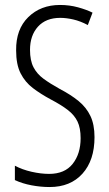

<svg xmlns="http://www.w3.org/2000/svg" viewBox="-20 -744 441 774"><path d="M361 -191Q361 -98 312.5 -44Q264 10 180 10Q144 10 107 3Q70 -4 40 -18V-76Q70 -60 107.5 -51.5Q145 -43 178 -43Q241 -43 273 -83.5Q305 -124 305 -187Q305 -228 292.5 -254Q280 -280 253.5 -300.5Q227 -321 185 -343Q144 -365 112.5 -389Q81 -413 63 -448.5Q45 -484 45 -541Q44 -626 94 -675Q144 -724 222 -724Q260 -724 294.5 -714.5Q329 -705 353 -693L334 -643Q304 -659 275.5 -665.5Q247 -672 223 -672Q165 -672 133 -636.5Q101 -601 101 -543Q101 -500 115 -473Q129 -446 155.5 -426.5Q182 -407 220 -386Q266 -362 297 -336.5Q328 -311 344.5 -276.5Q361 -242 361 -191Z"/></svg>

Font: Noto Sans Hebrew ExtraCondensed Light
Style: Regular
Weight: 300
Width: 2
Designer: Monotype Design Team
Foundry: Monotype Imaging Inc.
Version: Version 2.004; ttfautohint (v1.8.4.7-5d5b)